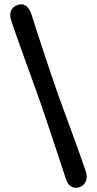

<svg xmlns="http://www.w3.org/2000/svg" viewBox="-20 -756 458 908"><path d="M166 -285.5Q179.5 -247.5 196.8 -195.8Q214 -144 232.2 -89.5Q250.5 -35 266.2 13.2Q282 61.5 292.5 92.5Q301 118 318.5 127.2Q336 136.5 358 128.5Q378.5 120.5 386.2 100.2Q394 80 386 55.5Q374.5 21.5 357.5 -26.5Q340.5 -74.5 321 -127.8Q301.5 -181 283.2 -230.8Q265 -280.5 251.5 -318Q239 -353.5 222.5 -402.5Q206 -451.5 188.5 -504.2Q171 -557 155.5 -604.5Q140 -652 130 -684.5Q107.5 -751.5 59.5 -731Q38 -722.5 31.2 -702.8Q24.5 -683 33 -659Q43.5 -627 60.5 -578.8Q77.5 -530.5 97 -476.8Q116.5 -423 134.8 -372.5Q153 -322 166 -285.5Z"/></svg>

Font: Fraunces 144pt SuperSoft
Style: Bold
Weight: 700
Version: Version 1.000;[b76b70a41]